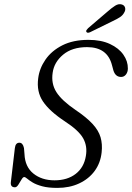

<svg xmlns="http://www.w3.org/2000/svg" viewBox="-20 -906 644 937"><path d="M260 11Q215 11 185.8 3Q156.5 -5 139.2 -15.5Q122 -26 112.8 -34Q103.5 -42 98 -42Q92 -42 84.8 -29.5Q77.5 -17 69.5 -4.5Q61.5 8 53 8Q30 8 33 -17.5L52.5 -183Q55.5 -209.5 74.5 -209.5Q91.5 -209.5 97 -183.5L99.5 -154Q102 -92 143 -59Q184 -26 246 -26Q309 -26 349.5 -57.5Q390 -89 399 -144.5Q407.5 -192.5 385.8 -231.2Q364 -270 295.5 -314.5Q222 -363 189.8 -410.8Q157.5 -458.5 166.5 -524.5Q172.5 -572.5 202 -615.2Q231.5 -658 284.2 -684.8Q337 -711.5 411.5 -711.5Q473.5 -711.5 516.8 -691.2Q560 -671 582.2 -639Q604.5 -607 604 -571.5Q604 -554.5 594.8 -542.5Q585.5 -530.5 571 -530.5Q543.5 -530.5 533.5 -562L526.5 -588Q504 -676 405 -676Q332 -676 288 -639.2Q244 -602.5 237 -551Q229 -498 255 -456.8Q281 -415.5 348.5 -369.5Q402 -333.5 431.5 -301.5Q461 -269.5 470.8 -236Q480.5 -202.5 476 -162.5Q470.5 -110.5 441.8 -71.5Q413 -32.5 366.2 -10.8Q319.5 11 260 11ZM503 -848Q525 -867.5 542 -878.2Q559 -889 575 -884Q587.5 -880 590.5 -868.2Q593.5 -856.5 586 -844.5Q579 -831 564.8 -821.8Q550.5 -812.5 530 -803L419 -748.5Q406 -743 401.5 -750.5Q399 -754.5 402.2 -759.2Q405.5 -764 410 -768.5Z"/></svg>

Font: Fraunces 9pt S050 Light
Style: Italic
Weight: 300
Italic angle: -16°
Version: Version 1.000; ttfautohint (v1.8.3)